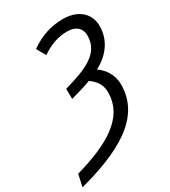

<svg xmlns="http://www.w3.org/2000/svg" viewBox="-274 -830 987 1115"><g transform="rotate(-30 219.5 -272.0)"><path d="M-40 99 -58 180C205 109 435 4 435 -225C435 -296 396 -344 357 -371C444 -416 497 -490 497 -582C497 -674 424 -724 333 -724C256 -724 183 -703 110 -651L144 -590C200 -629 255 -649 318 -649C370 -649 408 -623 408 -569C408 -448 293 -405 146 -363L147 -295C195 -308 240 -321 283 -337C322 -309 347 -276 347 -225C347 -50 178 36 -40 99Z"/></g></svg>

Font: Noto Sans Condensed
Style: Italic
Weight: 400
Width: 3
Italic angle: -12°
Designer: Monotype Design Team
Foundry: Monotype Imaging Inc.
Version: Version 2.013